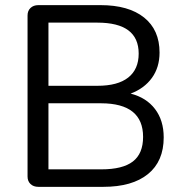

<svg xmlns="http://www.w3.org/2000/svg" viewBox="-20 -725 714 745"><path d="M535.2 -193.8Q535.2 -323.7 373 -324.2H168V-67.9H373Q456.1 -67.9 495.6 -98.4Q535.2 -128.9 535.2 -193.8ZM168 -392.1H357.9Q437 -392.1 477.5 -424.1Q518.1 -456.1 518.1 -517.1Q518.1 -637.2 357.9 -637.2H168ZM615.2 -191.9Q615.2 -99.1 554.2 -49.6Q493.2 0 380.9 0H128.9Q109.9 0 98.4 -11Q86.9 -22 86.9 -40V-665Q86.9 -683.1 98.4 -694.1Q109.9 -705.1 128.9 -705.1H370.1Q479 -705.1 539.1 -657Q599.1 -608.9 599.1 -521Q599.1 -463.9 569.6 -422.9Q540 -381.8 486.8 -361.8Q547.9 -346.2 581.5 -302Q615.2 -257.8 615.2 -191.9Z"/></svg>

Font: Nunito-Regular
Style: Regular
Weight: 400
Designer: Vernon Adams
Foundry: newtypography
Version: Version 3.000